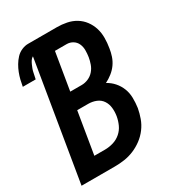

<svg xmlns="http://www.w3.org/2000/svg" viewBox="-181 -839 859 943"><g transform="rotate(-30 248.0 -367.5)"><path d="M3 0 114 -670Q105 -665 99.5 -656.5Q94 -648 90 -639Q86 -630 82.5 -621Q79 -612 77 -602.5Q75 -593 73 -583.5Q71 -574 69 -565H-4Q-1 -583 3.5 -601.5Q8 -620 15 -638Q22 -656 32 -673Q42 -690 55.5 -704.5Q69 -719 87.5 -727Q106 -735 124 -735H287Q315 -735 342.5 -729.5Q370 -724 393 -710Q416 -696 432 -674.5Q448 -653 456 -627.5Q464 -602 464 -573.5Q464 -545 459 -516Q456 -495 449 -474Q442 -453 429 -434.5Q416 -416 397.5 -401.5Q379 -387 359 -377Q382 -365 399.5 -345Q417 -325 426.5 -300.5Q436 -276 436.5 -248Q437 -220 433 -192Q428 -165 418.5 -138.5Q409 -112 391.5 -88.5Q374 -65 350.5 -47.5Q327 -30 300.5 -19Q274 -8 246.5 -4Q219 0 192 0ZM186 -428H251Q270 -428 288.5 -436Q307 -444 320 -459Q333 -474 339.5 -492.5Q346 -511 349 -529Q352 -548 352 -567.5Q352 -587 344.5 -603.5Q337 -620 321.5 -629.5Q306 -639 287 -639H221ZM131 -96H192Q215 -96 238.5 -103Q262 -110 280.5 -126Q299 -142 309 -164Q319 -186 323 -209Q327 -233 324.5 -256Q322 -279 310 -297Q298 -315 277 -323.5Q256 -332 232 -332H170Z"/></g></svg>

Font: Iosevka SS04
Style: Bold Italic
Weight: 700
Italic angle: -9°
Monospace: yes
Designer: Belleve Invis
Foundry: Belleve Invis
Version: Version 19.0.0; ttfautohint (v1.8.4)